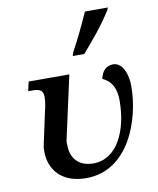

<svg xmlns="http://www.w3.org/2000/svg" viewBox="-93 -916 821 999"><g transform="rotate(-10 318.0 -416.5)"><path d="M322 -627H383C437 -690 489 -749 540 -830L546 -844H425C388 -763 366 -716 328 -646ZM282 11C505 11 595 -240 595 -421C595 -484 570 -548 521 -548C485 -548 461 -524 453 -483C484 -469 522 -441 522 -356C522 -200 458 -58 332 -58C249 -58 214 -112 214 -171C214 -180 211 -185 215 -204L288 -536H73L62 -487H85C119 -487 141 -480 141 -443C141 -412 133 -381 129 -365L99 -225C91 -190 90 -186 90 -164C90 -65 154 11 282 11Z"/></g></svg>

Font: Noto Serif Semi
Style: Italic
Weight: 600
Italic angle: -12°
Designer: Monotype Design Team
Foundry: Monotype Imaging Inc.
Version: Version 1.901